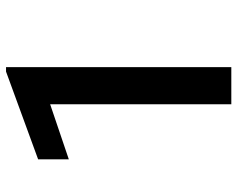

<svg xmlns="http://www.w3.org/2000/svg" viewBox="-92 -660 753 608"><g transform="rotate(-90 284.0 -356.5)"><path d="M375 -713.4V0H257.3V-573.7L83 -514.6V-611.8L360.8 -713.4Z"/></g></svg>

Font: Vazirmatn RD Medium
Style: Regular
Weight: 500
Designer: Saber Rastikerdar
Foundry: Saber Rastikerdar
Version: Version 33.003